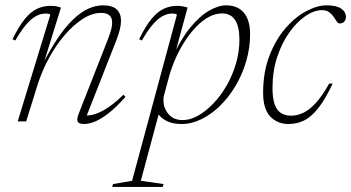

<svg xmlns="http://www.w3.org/2000/svg" viewBox="-20 -466 1348 737"><path d="M38.5 -310.5 28 -315.5Q53 -366.5 76.2 -394.2Q99.5 -422 123.5 -432.8Q147.5 -443.5 172.5 -443.5Q181 -443.5 188.8 -442.8Q196.5 -442 203.2 -440.2Q210 -438.5 214 -437L140 -198.5L132 -196Q166 -265.5 197.8 -313.5Q229.5 -361.5 259.8 -390.5Q290 -419.5 318.8 -432.5Q347.5 -445.5 375 -445.5Q411.5 -445.5 428 -429.8Q444.5 -414 444.5 -386.5Q444.5 -371 439.8 -351.8Q435 -332.5 425.5 -308.5L308.5 -11L296.5 -23Q312.5 -21 334 -25.2Q355.5 -29.5 384.8 -46.8Q414 -64 454 -102.5L461.5 -94Q426 -54 397 -31.5Q368 -9 344.8 0.5Q321.5 10 303.5 10Q282 10 278 0.5Q274 -9 282.5 -30.5L394.5 -316Q403 -337.5 406.8 -352.8Q410.5 -368 410.5 -378.5Q410.5 -399 399.2 -407.8Q388 -416.5 368.5 -416.5Q334 -416.5 298.2 -393.8Q262.5 -371 229 -332.2Q195.5 -293.5 168.5 -244Q141.5 -194.5 124.5 -141.5L80.5 0H48L173 -409Q171.5 -412 167 -413Q162.5 -414 154 -414Q135.5 -414 116.2 -403Q97 -392 78 -368.8Q59 -345.5 38.5 -310.5Z M610.5 -103.5Q608.5 -98 608 -92Q607.5 -86 607.5 -80.5Q607.5 -50.5 627 -27.8Q646.5 -5 681.5 -5Q710 -5 740.2 -22Q770.5 -39 799 -68.8Q827.5 -98.5 850 -137.8Q872.5 -177 885.8 -222Q899 -267 899 -314Q899 -364.5 882.2 -389.5Q865.5 -414.5 832.5 -414.5Q807 -414.5 782.2 -401.2Q757.5 -388 734.2 -364.2Q711 -340.5 691 -310Q671 -279.5 655.2 -244.5Q639.5 -209.5 629.5 -174ZM576.5 -53.5 596 -53 520.5 228 608 240.5 604.5 251.5H410.5L414 240.5L487 228L659 -409Q657.5 -412 653 -413Q648.5 -414 640 -414Q621.5 -414 602.2 -403Q583 -392 563.8 -368.8Q544.5 -345.5 524.5 -310.5L514 -315.5Q539 -366.5 562.2 -394.2Q585.5 -422 609.5 -432.8Q633.5 -443.5 658.5 -443.5Q671 -443.5 682.2 -441.5Q693.5 -439.5 700 -437L643.5 -229L637 -236.5Q672 -313 709.2 -358.8Q746.5 -404.5 782.5 -425Q818.5 -445.5 847.5 -445.5Q892.5 -445.5 916.2 -417Q940 -388.5 940 -335Q940 -282 925.2 -231.5Q910.5 -181 884.5 -137Q858.5 -93 824.8 -60Q791 -27 753.2 -8.5Q715.5 10 677.5 10Q635 10 608.5 -8.2Q582 -26.5 576.5 -53.5Z M1216 -427Q1185.5 -427 1152.5 -404.5Q1119.5 -382 1090.8 -341.8Q1062 -301.5 1044 -247.2Q1026 -193 1026 -129Q1026 -71 1043.8 -46.5Q1061.5 -22 1097.5 -22Q1121 -22 1144.2 -33Q1167.5 -44 1192 -70.5Q1216.5 -97 1243.5 -145H1257Q1228.5 -85 1201.8 -51Q1175 -17 1147.2 -3.5Q1119.5 10 1087.5 10Q1044.5 10 1017.2 -19Q990 -48 990 -109.5Q990 -189.5 1014.2 -252Q1038.5 -314.5 1076 -357.8Q1113.5 -401 1155.8 -423.2Q1198 -445.5 1234 -445.5Q1271 -445.5 1289.5 -433Q1308 -420.5 1308 -400.5Q1308 -390 1301.5 -383Q1295 -376 1283.5 -376Q1277.5 -376 1272.8 -383.5Q1268 -391 1261 -401Q1254 -411.5 1243.5 -419.2Q1233 -427 1216 -427Z"/></svg>

Font: Newsreader 24pt ExtraLight
Style: Italic
Weight: 250
Italic angle: -17°
Designer: Hugues Gentile
Foundry: Production Type
Version: Version 1.003